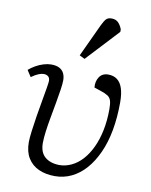

<svg xmlns="http://www.w3.org/2000/svg" viewBox="-89 -856 734 936"><g transform="rotate(10 278.0 -388.5)"><path d="M247 14Q202 14 167.5 -1.5Q133 -17 113.5 -48.5Q94 -80 94 -127Q94 -147 98.5 -182Q103 -217 109.5 -258Q116 -299 123 -337Q130 -375 134.5 -403Q139 -431 139 -438Q139 -453 130.5 -460Q122 -467 108 -467Q98 -467 83.5 -461.5Q69 -456 48 -441L27 -473Q42 -486 60.5 -496.5Q79 -507 99 -513Q119 -519 136 -519Q161 -519 176.5 -511Q192 -503 199.5 -488Q207 -473 207 -453Q207 -436 202.5 -406Q198 -376 191.5 -339.5Q185 -303 178 -265Q171 -227 166.5 -193Q162 -159 162 -135Q162 -89 188 -66.5Q214 -44 259 -43Q290 -43 319.5 -57Q349 -71 373 -97.5Q397 -124 415 -162Q433 -200 443 -248.5Q453 -297 453 -354Q453 -381 448.5 -395.5Q444 -410 432 -418Q420 -426 396 -434L363 -445Q360 -475 374.5 -497Q389 -519 419 -519Q445 -519 463 -505.5Q481 -492 490 -464.5Q499 -437 499 -396Q499 -321 487.5 -257.5Q476 -194 453 -143.5Q430 -93 399 -58Q368 -23 329.5 -4.5Q291 14 247 14ZM291 -574 265 -587 340 -748Q351 -771 360 -781Q369 -791 387 -791Q407 -791 419 -780Q431 -769 440 -747V-734Z"/></g></svg>

Font: Literata Light
Style: Italic
Weight: 300
Italic angle: -2°
Designer: Latin by Veronika Burian and Jose Scaglione. Greek by Irene Vlachou. Cyrillic by Vera Evstafieva
Foundry: TypeTogether
Version: Version 3.103;gftools[0.9.29]